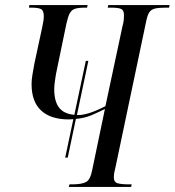

<svg xmlns="http://www.w3.org/2000/svg" viewBox="-20 -734 686 754"><path d="M250 0 253 -10H262Q302 -10 318.5 -19.5Q335 -29 342 -66L392 -306Q366 -293 339 -281.5Q312 -270 278 -267L246 -115H236L268 -266Q259 -265 250 -265Q180 -265 142 -299.5Q104 -334 104 -404Q104 -422 107.5 -441.5Q111 -461 115 -484L146 -628Q152 -655 152 -670Q152 -692 141.5 -698Q131 -704 102 -704H94L95 -714H324L322 -704H315Q288 -704 274.5 -699.5Q261 -695 254 -682Q247 -669 241 -642L200 -444Q198 -432 195.5 -415Q193 -398 193 -383Q193 -337 211.5 -312Q230 -287 272 -283L317 -495H327L282 -282H287Q303 -282 327.5 -289Q352 -296 394 -317L461 -631Q465 -645 466 -655.5Q467 -666 467 -674Q467 -693 456.5 -698.5Q446 -704 415 -704H403L405 -714H646L644 -704H631Q604 -704 589 -700.5Q574 -697 566.5 -686Q559 -675 554 -650L432 -70Q429 -59 428 -51.5Q427 -44 427 -38Q427 -19 441.5 -14.5Q456 -10 487 -10H497L495 0Z"/></svg>

Font: Noto Serif Display ExtraCondensed
Style: Italic
Weight: 400
Width: 2
Italic angle: -12°
Designer: Monotype Design Team
Foundry: Monotype Imaging Inc.
Version: Version 2.009